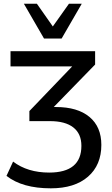

<svg xmlns="http://www.w3.org/2000/svg" viewBox="-20 -812 595 1024"><path d="M251 192.4Q99.6 192.4 14.6 126L49.8 49.8Q127 108.4 242.2 108.4Q414.1 108.4 414.1 -34.2Q414.1 -98.6 371.1 -132.3Q328.1 -166 246.1 -166H136.7V-219.7L365.2 -458H36.1V-539.1H487.3V-467.8L266.6 -241.2H278.3Q393.6 -241.2 457 -188.5Q520.5 -135.7 520.5 -39.1Q520.5 68.4 449.2 130.4Q377.9 192.4 251 192.4ZM107.4 -792H176.8L261.7 -670.9L347.7 -792H416L308.6 -606.4H214.8Z"/></svg>

Font: Min Sans Medium
Style: Regular
Weight: 500
Designer: Jinseong-Kim, NotoSansCJK, Nunito
Foundry: Jinseong-Kim
Version: Version 1.400;Glyphs 3.1.2 (3151)